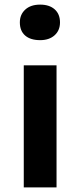

<svg xmlns="http://www.w3.org/2000/svg" viewBox="-20 -812 346 832"><path d="M154 -638Q112 -638 89 -658Q66 -678 66 -715Q66 -749 89.5 -770.5Q113 -792 154 -792Q194 -792 217 -771.5Q240 -751 240 -715Q240 -680 216.5 -659Q193 -638 154 -638ZM83 0V-529H225V0Z"/></svg>

Font: Readex Pro SemiBold
Style: Regular
Weight: 600
Designer: Bonnie Shaver-Troup, Thomas Jockin
Foundry: Lexend
Version: Version 1.204; ttfautohint (v1.8.4.7-5d5b)